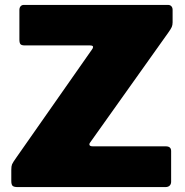

<svg xmlns="http://www.w3.org/2000/svg" viewBox="-20 -762 754 782"><path d="M26 -25V-70Q26 -85 29 -92.5Q32 -100 47 -121L355 -561Q359 -566 359 -571Q359 -577 346 -577H81Q68 -577 63.5 -582Q59 -587 59 -601V-721Q59 -731 64 -736.5Q69 -742 77 -742H664Q673 -742 678 -736.5Q683 -731 683 -722V-671Q683 -660 679.5 -652Q676 -644 666 -630L346 -180Q344 -177 344 -174Q344 -166 358 -166H655Q677 -166 677 -147V-22Q677 -12 671 -6Q665 0 653 0H52Q37 0 31.5 -5Q26 -10 26 -25Z"/></svg>

Font: Libre Franklin Black
Style: Regular
Weight: 900
Designer: Pablo Impallari, Rodrigo Fuenzalida
Foundry: Impallari Type
Version: Version 1.002; ttfautohint (v1.5)